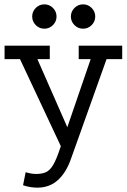

<svg xmlns="http://www.w3.org/2000/svg" viewBox="-20 -639 583 883"><path d="M152 224Q137 224 120.5 221.5Q104 219 86 213L98 153Q111 157 123 159Q135 161 146 161Q174 161 192 152.5Q210 144 224.5 119.5Q239 95 255 47L397 -367H342V-429H542V-367H470L307 90Q285 154 246.5 189Q208 224 152 224ZM277 70 72 -367H1V-429H209V-367H152L308 -12ZM362 -619Q385 -619 401.5 -602.5Q418 -586 418 -563Q418 -540 401.5 -523.5Q385 -507 362 -507Q339 -507 322.5 -523.5Q306 -540 306 -563Q306 -586 322.5 -602.5Q339 -619 362 -619ZM184 -619Q207 -619 223.5 -602.5Q240 -586 240 -563Q240 -540 223.5 -523.5Q207 -507 184 -507Q161 -507 144.5 -523.5Q128 -540 128 -563Q128 -586 144.5 -602.5Q161 -619 184 -619Z"/></svg>

Font: Podkova
Style: Regular
Weight: 400
Designer: Ilya Yudin
Foundry: Cyreal (www.cyreal.org)
Version: Version 2.103